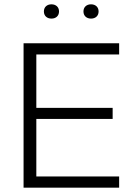

<svg xmlns="http://www.w3.org/2000/svg" viewBox="-20 -868 629 888"><path d="M531 0V-52H148V-318H501V-369H148V-616H531V-668H89V0ZM218 -782C239 -782 253 -795 253 -815C253 -835 239 -848 218 -848C197 -848 183 -835 183 -815C183 -795 197 -782 218 -782ZM401 -782C422 -782 436 -795 436 -815C436 -835 422 -848 401 -848C380 -848 366 -835 366 -815C366 -795 380 -782 401 -782Z"/></svg>

Font: Gantari Light
Style: Regular
Weight: 300
Designer: Anugrah Pasau
Foundry: Lafontype
Version: Version 1.000